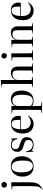

<svg xmlns="http://www.w3.org/2000/svg" viewBox="1749 -2555 1035 4573"><g transform="rotate(-90 2266.5 -268.5)"><path d="M151 -620Q122 -620 103 -638.5Q84 -657 84 -686Q84 -715 103 -734Q122 -753 151 -753Q181 -753 200 -734.5Q219 -716 219 -687Q219 -658 200 -639Q181 -620 151 -620ZM41 229 36 220Q72 192 90 163Q108 134 113.5 90Q119 46 119 -26V-432Q119 -468 113 -481Q107 -494 85 -495L35 -499L36 -509L205 -518L212 -513V-91Q212 -23 204.5 26.5Q197 76 178.5 112Q160 148 126.5 175.5Q93 203 41 229Z M585 14Q513 14 459.5 -17.5Q406 -49 376.5 -107Q347 -165 347 -245Q347 -333 378 -396Q409 -459 465.5 -493Q522 -527 599 -527Q669 -527 721 -495.5Q773 -464 802 -406.5Q831 -349 831 -270Q831 -183 800.5 -119.5Q770 -56 714.5 -21Q659 14 585 14ZM602 -4Q664 -4 696.5 -59.5Q729 -115 729 -245Q729 -383 689.5 -446Q650 -509 580 -509Q516 -509 482 -456Q448 -403 448 -274Q448 -132 490.5 -68Q533 -4 602 -4Z M942 14 929 -166 943 -167Q966 -76 1008 -41Q1050 -6 1105 -6Q1159 -6 1189 -35.5Q1219 -65 1219 -114Q1219 -149 1202.5 -168.5Q1186 -188 1156.5 -199.5Q1127 -211 1087 -222Q1063 -229 1036.5 -238.5Q1010 -248 987 -264.5Q964 -281 950 -308Q936 -335 936 -376Q936 -439 979.5 -483Q1023 -527 1102 -527Q1148 -527 1177.5 -513.5Q1207 -500 1225 -486L1240 -527H1250L1261 -368L1246 -369Q1227 -434 1194 -471Q1161 -508 1102 -508Q1055 -508 1027.5 -484.5Q1000 -461 1000 -417Q1000 -381 1017.5 -361Q1035 -341 1063.5 -330.5Q1092 -320 1125 -310Q1163 -299 1200 -282Q1237 -265 1261.5 -234Q1286 -203 1286 -149Q1286 -74 1236 -30Q1186 14 1103 14Q1065 14 1031 3.5Q997 -7 966 -32L954 14Z M1598 14Q1498 14 1436 -52Q1374 -118 1374 -245Q1374 -382 1439.5 -454.5Q1505 -527 1614 -527Q1697 -527 1745 -478Q1793 -429 1793 -348Q1793 -332 1792.5 -318.5Q1792 -305 1790 -291H1473Q1470 -206 1489.5 -154Q1509 -102 1546 -78Q1583 -54 1630 -54Q1673 -54 1710.5 -67Q1748 -80 1788 -120L1797 -113Q1757 -44 1708.5 -15Q1660 14 1598 14ZM1474 -307H1696Q1697 -316 1697.5 -327.5Q1698 -339 1698 -352Q1698 -443 1675.5 -477.5Q1653 -512 1605 -512Q1547 -512 1514.5 -466.5Q1482 -421 1474 -307Z M1862 216V204L1909 198Q1924 196 1930 188Q1936 180 1936 152V-433Q1936 -471 1929.5 -482.5Q1923 -494 1901 -495L1852 -499L1853 -509L2022 -518L2027 -513V-433H2029Q2056 -485 2097 -506Q2138 -527 2187 -527Q2285 -527 2340 -464.5Q2395 -402 2395 -271Q2395 -186 2367 -122Q2339 -58 2285 -22Q2231 14 2151 14Q2122 14 2087 5Q2052 -4 2029 -19V152Q2029 177 2034.5 186.5Q2040 196 2061 198L2122 204V216ZM2153 -3Q2197 -3 2229 -25.5Q2261 -48 2278.5 -105Q2296 -162 2296 -266Q2296 -391 2260 -441.5Q2224 -492 2162 -492Q2099 -492 2064 -456Q2029 -420 2029 -355V-53Q2049 -34 2082.5 -18.5Q2116 -3 2153 -3Z M2480 0V-12L2528 -18Q2544 -20 2549 -30Q2554 -40 2554 -66V-685Q2554 -721 2548 -733.5Q2542 -746 2520 -747L2470 -751L2471 -761L2640 -766L2647 -761V-421H2648Q2671 -474 2716 -500.5Q2761 -527 2814 -527Q2890 -527 2929 -483Q2968 -439 2968 -356V-58Q2968 -36 2974 -27.5Q2980 -19 2999 -17L3046 -12V0H2801V-11L2845 -16Q2864 -18 2869.5 -27Q2875 -36 2875 -58V-360Q2875 -431 2855 -460Q2835 -489 2778 -489Q2722 -489 2684.5 -451.5Q2647 -414 2647 -351V-62Q2647 -40 2652 -30.5Q2657 -21 2672 -19L2725 -11V0Z M3223 -622Q3195 -622 3176.5 -640Q3158 -658 3158 -686Q3158 -714 3176.5 -732.5Q3195 -751 3223 -751Q3252 -751 3270.5 -733Q3289 -715 3289 -687Q3289 -659 3270.5 -640.5Q3252 -622 3223 -622ZM3111 0V-12L3164 -18Q3181 -20 3185.5 -30.5Q3190 -41 3190 -66V-433Q3190 -468 3184 -481Q3178 -494 3156 -495L3106 -499L3107 -509L3276 -518L3283 -513V-62Q3283 -39 3288 -30Q3293 -21 3308 -19L3366 -11V0Z M3438 0V-12L3486 -18Q3502 -20 3507 -30Q3512 -40 3512 -66V-433Q3512 -468 3506 -481Q3500 -494 3478 -495L3428 -499L3429 -509L3598 -518L3603 -513L3602 -415H3603Q3626 -471 3672.5 -499Q3719 -527 3772 -527Q3848 -527 3887 -483Q3926 -439 3926 -356V-58Q3926 -36 3932 -27.5Q3938 -19 3957 -17L4004 -12V0H3759V-11L3803 -16Q3822 -18 3827.5 -27Q3833 -36 3833 -58V-360Q3833 -431 3813 -460Q3793 -489 3736 -489Q3680 -489 3642.5 -451.5Q3605 -414 3605 -351V-62Q3605 -40 3610 -30.5Q3615 -21 3630 -19L3683 -11V0Z M4296 14Q4196 14 4134 -52Q4072 -118 4072 -245Q4072 -382 4137.5 -454.5Q4203 -527 4312 -527Q4395 -527 4443 -478Q4491 -429 4491 -348Q4491 -332 4490.5 -318.5Q4490 -305 4488 -291H4171Q4168 -206 4187.5 -154Q4207 -102 4244 -78Q4281 -54 4328 -54Q4371 -54 4408.5 -67Q4446 -80 4486 -120L4495 -113Q4455 -44 4406.5 -15Q4358 14 4296 14ZM4172 -307H4394Q4395 -316 4395.5 -327.5Q4396 -339 4396 -352Q4396 -443 4373.5 -477.5Q4351 -512 4303 -512Q4245 -512 4212.5 -466.5Q4180 -421 4172 -307Z"/></g></svg>

Font: Literata 72pt
Style: Regular
Weight: 400
Designer: Latin by Veronika Burian and Jose Scaglione. Greek by Irene Vlachou. Cyrillic by Vera Evstafieva.
Foundry: TypeTogether
Version: Version 3.002